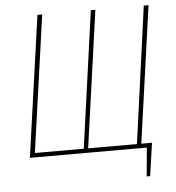

<svg xmlns="http://www.w3.org/2000/svg" viewBox="-56 -734 847 924"><g transform="rotate(-5 367.5 -272.0)"><path d="M695.8 -682.1 603 -21H654.8L631.8 138.2H615.2L627.9 0H63L159.2 -682.1H182.1L88.9 -21H325.2L417 -682.1H439L346.2 -21H582L672.9 -682.1Z"/></g></svg>

Font: Fira Sans Compressed Thin
Style: Italic
Weight: 100
Width: 3
Italic angle: -8°
Designer: Carrois Corporate & Edenspiekermann AG
Foundry: Carrois Corporate GbR & Edenspiekermann AG
Version: Version 4.203;PS 004.203;hotconv 1.0.88;makeotf.lib2.5.64775